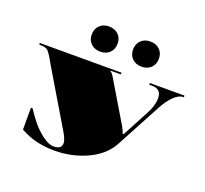

<svg xmlns="http://www.w3.org/2000/svg" viewBox="-113 -777 979 916"><g transform="rotate(20 376.0 -319.0)"><path d="M292.8 -641.6Q321.2 -641.6 339.8 -624.3Q358.4 -607.1 358.4 -577.8Q358.4 -549.8 340.5 -531.9Q322.6 -514 292.8 -514Q264.4 -514 245.8 -531.2Q227.3 -548.5 227.3 -577.8Q227.3 -605.8 245.2 -623.7Q263.1 -641.6 292.8 -641.6ZM502.6 -641.6Q531 -641.6 549.6 -624.3Q568.2 -607.1 568.2 -577.8Q568.2 -549.8 550.3 -531.9Q532.3 -514 502.6 -514Q474.2 -514 455.6 -531.2Q437.1 -548.5 437.1 -577.8Q437.1 -605.8 455 -623.7Q472.9 -641.6 502.6 -641.6ZM74.3 -38.9V-149.5H83Q102.3 -118.9 125.7 -90.3Q149 -61.6 180.9 -37.4Q212.8 -13.1 238.6 -13.1Q278.8 -13.1 278.8 -43.3Q278.8 -59.9 262.2 -89.6L90.5 -377.6Q86.5 -384.6 79.1 -397.7Q71.7 -410.8 68.6 -415.4Q65.6 -420 59.7 -427.9Q53.8 -435.8 49.4 -438.4Q45 -441 38.2 -443.4Q31.5 -445.8 23.2 -445.8H8.7V-454.5H423.1V-445.8H369.8V-444.1Q374.6 -442.3 379.4 -436.8Q384.2 -431.4 387.7 -425.9Q391.2 -420.5 397.7 -408.9Q404.3 -397.3 409.1 -389.9L514 -214.2Q522.7 -199.3 527.5 -183.1H534.1Q535 -186.6 549.8 -213.7L605.3 -318.2Q628.9 -361.5 628.9 -399.5Q628.9 -445.8 582.2 -445.8H567.3V-454.5H743V-445.8H738.6Q716.8 -445.8 692.1 -421.3Q667.4 -396.9 646.9 -358.4L521.4 -124.1Q485.6 -63.4 410.2 -29.5Q334.8 4.4 248.7 4.4Q149 4.4 74.3 -38.9Z"/></g></svg>

Font: FoglihtenBlackPcs
Style: BlackPcs
Weight: 900
Version: Version 0.75